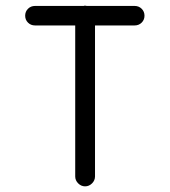

<svg xmlns="http://www.w3.org/2000/svg" viewBox="-20 -666 600 679"><path d="M281 -646Q284 -646 287 -645H456Q471 -645 481 -635Q491 -625 491 -610.5Q491 -596 481 -586Q471 -576 456 -576H316V-42Q316 -28 305.5 -17.5Q295 -7 281 -7Q267 -7 256.5 -17.5Q246 -28 246 -42V-576H104Q89 -576 79 -586Q69 -596 69 -610.5Q69 -625 79 -635Q89 -645 104 -645Q276 -645 276 -645Q278 -646 281 -646Z"/></svg>

Font: Brass Mono
Style: Regular
Weight: 400
Monospace: yes
Version: Version 1.100; ttfautohint (v1.8.3) -l 8 -r 50 -G 200 -x 14 